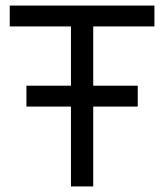

<svg xmlns="http://www.w3.org/2000/svg" viewBox="-20 -670 590 690"><path d="M75 -287V-362H475V-287ZM15 -650H535V-575H15ZM235 -583H315V0H235Z"/></svg>

Font: Syne
Style: Regular
Weight: 400
Designer: Lucas Descroix
Foundry: Bonjour Monde
Version: Version 2.200